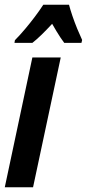

<svg xmlns="http://www.w3.org/2000/svg" viewBox="-26 -786 365 806"><path d="M-5.9 0 109.9 -544.9H229L112.8 0ZM34.7 -606 36.6 -617.2Q59.1 -640.1 79.8 -664.8Q100.6 -689.5 119.9 -715.1Q139.2 -740.7 155.8 -766.1H263.7Q268.6 -747.1 277.8 -719.7Q287.1 -692.4 298.3 -665Q309.6 -637.7 318.8 -618.2L315.9 -606H243.7Q235.8 -616.7 227.5 -628.9Q219.2 -641.1 210.7 -655.5Q202.1 -669.9 192.9 -686Q169.4 -660.6 148.7 -640.4Q127.9 -620.1 109.9 -606Z"/></svg>

Font: Open Sans Condensed
Style: Italic
Weight: 400
Width: 3
Italic angle: -12°
Designer: Monotype Design Team
Foundry: Monotype Imaging Inc.
Version: Version 3.000